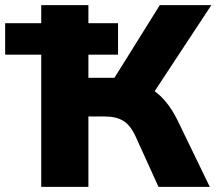

<svg xmlns="http://www.w3.org/2000/svg" viewBox="-30 -725 840 745"><path d="M130 0V-513H-10V-635H130V-705H313V-635H428V-513H313V-423H414L590 -705H790L570 -371Q593 -355 615.5 -327.5Q638 -300 659 -258L784 0H585L495 -198Q476 -239 448.5 -256Q421 -273 377 -273H313V0Z"/></svg>

Font: Nunito Sans Black
Style: Regular
Weight: 900
Designer: Vernon Adams
Foundry: Vernon Adams
Version: Version 3.006; ttfautohint (v1.8.3)